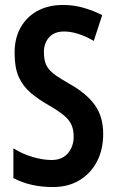

<svg xmlns="http://www.w3.org/2000/svg" viewBox="-20 -744 469 774"><path d="M396 -204Q396 -141 371 -93Q346 -45 300.5 -17.5Q255 10 194 10Q149 10 110 1.5Q71 -7 34 -26V-146Q71 -123 112 -111Q153 -99 188 -99Q231 -99 254 -126.5Q277 -154 277 -193Q277 -220 268.5 -240Q260 -260 238 -278.5Q216 -297 176 -320Q134 -344 103 -370.5Q72 -397 55.5 -434Q39 -471 39 -528Q38 -587 62 -631Q86 -675 130 -699.5Q174 -724 234 -724Q277 -724 317 -712.5Q357 -701 392 -683L358 -579Q293 -617 238 -617Q199 -617 178 -593.5Q157 -570 157 -534Q157 -504 165.5 -484Q174 -464 196.5 -446.5Q219 -429 260 -406Q328 -368 362 -321Q396 -274 396 -204Z"/></svg>

Font: Noto Sans Khmer UI ExtraCondensed SemiBold
Style: Regular
Weight: 600
Width: 2
Designer: Danh Hong and the Monotype Design Team
Foundry: Monotype Imaging Inc.
Version: Version 2.002; ttfautohint (v1.8.4.7-5d5b)